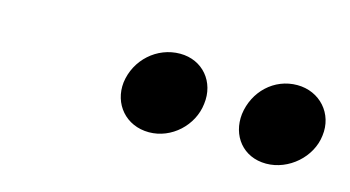

<svg xmlns="http://www.w3.org/2000/svg" viewBox="-33 -1013 554 304"><g transform="rotate(15 243.5 -861.5)"><path d="M160 -861C156 -825 181 -795 219 -795C256 -795 288 -825 292 -861C297 -898 272 -928 235 -928C197 -928 165 -899 160 -861ZM354 -861C350 -825 373 -795 411 -795C448 -795 482 -825 486 -861C491 -898 464 -928 427 -928C389 -928 359 -899 354 -861Z"/></g></svg>

Font: Bluebird
Style: LiNrwObl
Weight: 300
Designer: Jasper
Foundry: Cannot Into Space Fonts
Version: Version 0.98